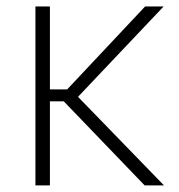

<svg xmlns="http://www.w3.org/2000/svg" viewBox="-20 -562 542 582"><path d="M131.3 -542.5V0H87.4V-542.5ZM476.1 -542.5 203.6 -254.9H110.4V-291H183.6L419.9 -542.5ZM418.5 0 168.5 -259.8 201.7 -283.7 477.1 0Z"/></svg>

Font: Inter 16pt ExtraLight
Style: Regular
Weight: 250
Version: Version 4.001;git-66647c0bb